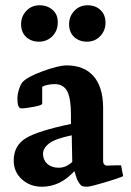

<svg xmlns="http://www.w3.org/2000/svg" viewBox="-20 -696 497 728"><path d="M310 -538Q280 -538 261 -556Q242 -574 242 -604Q242 -634 262 -655Q282 -676 312 -676Q342 -676 361 -658Q380 -640 380 -610Q380 -580 360 -559Q340 -538 310 -538ZM199 -610Q199 -580 179 -559Q158 -538 128 -538Q98 -538 79 -556Q60 -574 60 -604Q60 -634 80 -655Q100 -676 130 -676Q160 -676 180 -658Q200 -640 199 -610ZM439 -69 447 -28Q430 -20 376 -4Q322 12 310 12Q297 12 291 9Q285 6 280 -2Q275 -10 273 -14Q271 -18 267 -32Q263 -44 262 -47Q208 12 139 12Q94 12 63 -16Q32 -44 32 -87Q32 -144 78 -172Q124 -200 249 -226V-262Q249 -320 236 -348Q222 -376 190 -377Q158 -377 140 -367V-303Q140 -297 108 -291Q76 -285 61 -285Q46 -285 46 -321Q46 -338 52 -357Q58 -376 65 -384Q82 -404 142 -426Q202 -448 233 -448Q298 -448 334 -408Q370 -368 371 -290V-87Q371 -68 387 -68L414 -69ZM143 -112Q144 -88 160 -74Q176 -60 203 -60Q230 -60 254 -82L252 -183Q189 -170 166 -152Q143 -134 143 -112Z"/></svg>

Font: Lusitana
Style: Bold
Weight: 700
Designer: Ana Paula Megda
Foundry: Ana Paula Megda
Version: Version 1.001; ttfautohint (v1.4.1)